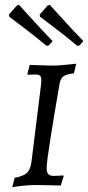

<svg xmlns="http://www.w3.org/2000/svg" viewBox="-20 -770 367 799"><path d="M174 -71Q174 -53 181 -45.5Q188 -38 203 -38Q217 -38 228 -39Q239 -40 243 -40L245 -37L233 2Q222 2 190.5 1Q159 0 127 0Q101 0 70.5 3.5Q40 7 31 9L41 -30Q78 -37 92.5 -51Q107 -65 111 -97L151 -419Q152 -426 152 -437Q152 -450 146.5 -455Q141 -460 127 -460L95 -459L94 -463L104 -500Q108 -500 142.5 -498.5Q177 -497 201 -497Q223 -497 255 -500.5Q287 -504 297 -505L288 -465Q256 -461 244 -452.5Q232 -444 228 -422Q208 -307 191 -200.5Q174 -94 174 -71ZM19 -700 17 -709 50 -747 59 -750Q72 -736 115 -688.5Q158 -641 199 -599L183 -581L174 -579Q125 -620 78.5 -655Q32 -690 19 -700ZM147 -700 145 -709 178 -747 187 -750Q200 -736 243 -688.5Q286 -641 327 -599L311 -581L302 -579Q253 -620 206.5 -655Q160 -690 147 -700Z"/></svg>

Font: Alegreya SC
Style: Italic
Weight: 400
Italic angle: -7°
Designer: Juan Pablo del Peral
Foundry: Huerta Tipografica
Version: Version 2.007; ttfautohint (v1.6)